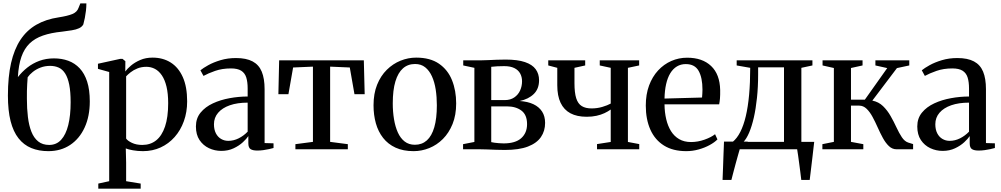

<svg xmlns="http://www.w3.org/2000/svg" viewBox="-20 -877 5880 1128"><path d="M264 11Q208 11 163.8 -7.2Q119.5 -25.5 88.8 -64.5Q58 -103.5 42.2 -165.5Q26.5 -227.5 26.5 -315.5Q26.5 -425.5 45 -506.8Q63.5 -588 100.5 -643.8Q137.5 -699.5 193.8 -731.8Q250 -764 324.5 -775Q376.5 -783 404.8 -794.5Q433 -806 441.5 -831L452 -857H487.5Q487.5 -836 485 -814.2Q482.5 -792.5 478.5 -772Q474.5 -751.5 469.5 -733.5Q461.5 -719 444.2 -711Q427 -703 401.5 -699Q376 -695 344.5 -691Q279.5 -684.5 232.5 -668.2Q185.5 -652 154.2 -622Q123 -592 106 -543.8Q89 -495.5 85 -424Q109 -455 140.5 -480Q172 -505 211.2 -519.5Q250.5 -534 297 -534Q343 -534 381.2 -520Q419.5 -506 448 -475.8Q476.5 -445.5 492 -397.5Q507.5 -349.5 507.5 -281.5Q507.5 -193.5 477.2 -127.8Q447 -62 392.2 -25.5Q337.5 11 264 11ZM269 -25.5Q311.5 -25.5 339.2 -55.8Q367 -86 381 -142.2Q395 -198.5 395 -276Q395 -338 386.8 -379.2Q378.5 -420.5 363 -445Q347.5 -469.5 325 -479.8Q302.5 -490 274.5 -490Q244 -490 218 -480Q192 -470 172.8 -454.5Q153.5 -439 142.5 -423Q141 -402 139.8 -382.8Q138.5 -363.5 138.2 -342.8Q138 -322 138 -296.5Q138 -239 144 -189.5Q150 -140 164.5 -103.2Q179 -66.5 204.5 -46Q230 -25.5 269 -25.5Z M557.5 231.5V201.5L621.5 187.5V-454L555.5 -472.5V-502.5L685.5 -531H700L716.5 -517.5L716 -457Q727 -472.5 749.2 -491.5Q771.5 -510.5 803.8 -524.5Q836 -538.5 876.5 -538.5Q937 -538.5 982.8 -509.8Q1028.5 -481 1054 -424Q1079.5 -367 1079.5 -281.5Q1079.5 -218.5 1060.2 -165Q1041 -111.5 1006 -72Q971 -32.5 923.8 -10.8Q876.5 11 820 11Q789.5 11 761.2 6Q733 1 719 -5L721 77.5V187.5L806.5 201.5V231.5ZM816 -25.5Q863.5 -25.5 897.2 -52.2Q931 -79 949.5 -133.5Q968 -188 968 -270.5Q968 -327.5 958.2 -368Q948.5 -408.5 930.8 -434.5Q913 -460.5 889.8 -472.5Q866.5 -484.5 840 -484.5Q811 -484.5 787.5 -475Q764 -465.5 747.2 -452.2Q730.5 -439 721 -428.5V-63Q729.5 -50 755 -37.8Q780.5 -25.5 816 -25.5Z M1280 9.5Q1241.5 9.5 1207.5 -6.5Q1173.5 -22.5 1152.2 -54.2Q1131 -86 1131 -134Q1131 -182 1158.5 -215.5Q1186 -249 1230.8 -269.8Q1275.5 -290.5 1329 -300.2Q1382.5 -310 1435 -310V-357Q1435 -395.5 1426.8 -421.8Q1418.5 -448 1397.2 -461.5Q1376 -475 1337 -475Q1285 -475 1243.8 -460.5Q1202.5 -446 1175.5 -431L1157.5 -464Q1173 -477 1203.5 -494Q1234 -511 1275.8 -523.5Q1317.5 -536 1366.5 -536Q1427 -536 1464 -516.2Q1501 -496.5 1517.8 -456Q1534.5 -415.5 1534.5 -353V-36.5L1587 -35V-7.5Q1576.5 -4.5 1560.8 -1Q1545 2.5 1527.2 5Q1509.5 7.5 1491.5 7.5Q1465 7.5 1452 -1Q1439 -9.5 1439 -35.5V-77.5Q1429 -62 1407 -41.5Q1385 -21 1352.8 -5.8Q1320.5 9.5 1280 9.5ZM1321 -49.5Q1352.5 -49.5 1382 -64.2Q1411.5 -79 1435 -103.5V-274Q1374.5 -274 1330.2 -258.5Q1286 -243 1261.5 -214.5Q1237 -186 1237 -147Q1237 -116 1248.2 -94Q1259.5 -72 1278.8 -60.8Q1298 -49.5 1321 -49.5Z M1715.5 0V-30L1818.5 -43.5V-485.5L1702 -480.5L1674.5 -323.5H1615.5L1620 -522.5H2117.5L2122.5 -323.5H2062.5L2035 -480.5L1919.5 -485.5V-43.5L2023.5 -30V0Z M2174.5 -258.5Q2174.5 -327 2195.5 -379.2Q2216.5 -431.5 2252.5 -467Q2288.5 -502.5 2333.2 -520.5Q2378 -538.5 2425 -538.5Q2507 -538.5 2559 -502.8Q2611 -467 2635.5 -406Q2660 -345 2660 -269.5Q2660 -201 2638.8 -148.5Q2617.5 -96 2582 -60.5Q2546.5 -25 2501.8 -7Q2457 11 2410 11Q2349 11 2304.2 -9.5Q2259.5 -30 2230.8 -66.8Q2202 -103.5 2188.2 -152.5Q2174.5 -201.5 2174.5 -258.5ZM2417.5 -26.5Q2459 -26.5 2487.8 -52.2Q2516.5 -78 2531.5 -129.5Q2546.5 -181 2546.5 -258.5Q2546.5 -307 2539.8 -350.8Q2533 -394.5 2517.8 -428.2Q2502.5 -462 2478.2 -481.5Q2454 -501 2418.5 -501Q2376.5 -501 2347.5 -475.5Q2318.5 -450 2303 -398.8Q2287.5 -347.5 2287.5 -269.5Q2287.5 -220.5 2294.8 -176.8Q2302 -133 2317.2 -99Q2332.5 -65 2357.2 -45.8Q2382 -26.5 2417.5 -26.5Z M2946 4Q2922 4 2894.5 3Q2867 2 2842 1Q2817 0 2800 0H2700.5V-30L2767 -43V-478.5L2701.5 -492.5V-522.5H2804.5Q2823 -522.5 2847.2 -523.8Q2871.5 -525 2898.5 -526Q2925.5 -527 2950.5 -527Q3021 -527 3064.2 -512.2Q3107.5 -497.5 3127.2 -470.2Q3147 -443 3147 -405.5Q3147 -355 3116 -324.8Q3085 -294.5 3033 -283.5Q3080.5 -280.5 3113.8 -264.8Q3147 -249 3164.8 -221.5Q3182.5 -194 3182.5 -155Q3182.5 -107.5 3158 -71.8Q3133.5 -36 3081.5 -16Q3029.5 4 2946 4ZM2938.5 -34.5Q3008 -34.5 3042.2 -65.2Q3076.5 -96 3076.5 -147.5Q3076.5 -202.5 3043.5 -227.2Q3010.5 -252 2958.5 -252H2866V-42Q2873.5 -40 2885.2 -38.5Q2897 -37 2910.8 -35.8Q2924.5 -34.5 2938.5 -34.5ZM2866 -289H2946Q2978.5 -289 3001.2 -304.5Q3024 -320 3035.5 -345.2Q3047 -370.5 3047 -399.5Q3047 -425 3036 -445.2Q3025 -465.5 3001.8 -477Q2978.5 -488.5 2942 -488.5Q2921 -488.5 2901.5 -487.5Q2882 -486.5 2866 -484.5Z M3487.5 0V-30.5L3568 -43V-233.5Q3552 -222 3531.2 -212.2Q3510.5 -202.5 3484.5 -196.8Q3458.5 -191 3427 -191Q3369.5 -191 3331.2 -211.5Q3293 -232 3273.5 -273Q3254 -314 3254 -376.5V-478.5L3201 -492.5V-522.5H3418V-492.5L3355 -478.5V-388Q3355 -332.5 3365.2 -300Q3375.5 -267.5 3397.8 -253.8Q3420 -240 3455.5 -240Q3488.5 -240 3518.8 -249Q3549 -258 3568 -268.5V-478.5L3503.5 -492.5V-522.5H3735V-492.5L3669 -478.5V-43L3735.5 -30.5V0Z M4012 11Q3933.5 11 3880.8 -22Q3828 -55 3801 -115.2Q3774 -175.5 3774 -256.5Q3774 -322.5 3793.2 -374.5Q3812.5 -426.5 3846.2 -463Q3880 -499.5 3924 -518.8Q3968 -538 4017 -538Q4106.5 -538 4157.8 -489.2Q4209 -440.5 4211 -348.5Q4211.5 -318 4209.8 -298Q4208 -278 4205 -264H3884Q3884.5 -217.5 3894 -177Q3903.5 -136.5 3922.2 -106.5Q3941 -76.5 3970.2 -59.5Q3999.5 -42.5 4040 -42.5Q4079.5 -42.5 4119 -56.5Q4158.5 -70.5 4181 -88.5L4195 -58Q4178 -40.5 4149.2 -24.8Q4120.5 -9 4084.8 1Q4049 11 4012 11ZM3884 -298 4104.5 -304Q4106 -315.5 4106.2 -327.5Q4106.5 -339.5 4107 -350.5Q4107 -420.5 4084.5 -460.5Q4062 -500.5 4009 -500.5Q3980 -500.5 3957 -486.8Q3934 -473 3918 -446.8Q3902 -420.5 3893.5 -383Q3885 -345.5 3884 -298Z M4271 0V-40L4284.5 -43.5Q4310 -64 4329.2 -101.8Q4348.5 -139.5 4361.5 -194.2Q4374.5 -249 4381 -320.2Q4387.5 -391.5 4387.5 -478.5L4308 -492.5V-522.5H4753V-492.5L4688 -478.5V0ZM4348 -43.5H4586V-481.5H4434V-439.5Q4434 -366 4427.2 -302Q4420.5 -238 4408.8 -186.5Q4397 -135 4381.5 -98.5Q4366 -62 4348 -43.5ZM4225 180Q4226.5 145.5 4227.8 108.2Q4229 71 4230.5 32.2Q4232 -6.5 4233.5 -45H4373.5L4327 -4Q4323 10 4316.2 33.5Q4309.5 57 4302 84.5Q4294.5 112 4288 137.2Q4281.5 162.5 4277 180ZM4687.5 180Q4685 158.5 4681.8 133.2Q4678.5 108 4675.2 83Q4672 58 4668.8 35.8Q4665.5 13.5 4663 -1.5L4629.5 -43.5H4763.5Q4761 -23.5 4758.5 -1Q4756 21.5 4753.2 45.5Q4750.5 69.5 4747.5 93.2Q4744.5 117 4742 139Q4739.5 161 4737 180Z M4811.5 0V-30L4879 -43.5V-477.5L4812.5 -492.5V-522.5H5047.5V-492.5L4979.5 -477.5V-291.5H5061L5192.5 -477L5123 -492.5V-522.5H5322V-492.5L5249.5 -477L5105 -286Q5142 -278.5 5167.8 -253.5Q5193.5 -228.5 5212.2 -195.5Q5231 -162.5 5246.5 -129Q5262 -95.5 5278.2 -71Q5294.5 -46.5 5315.5 -39.5L5344.5 -30.5V0H5247Q5222 0 5202.5 -18.5Q5183 -37 5167 -66.2Q5151 -95.5 5136.5 -128.2Q5122 -161 5106.2 -190.2Q5090.5 -219.5 5071.2 -238Q5052 -256.5 5027 -256.5H4979.5V-43.5L5052 -30V0Z M5518 9.5Q5479.5 9.5 5445.5 -6.5Q5411.5 -22.5 5390.2 -54.2Q5369 -86 5369 -134Q5369 -182 5396.5 -215.5Q5424 -249 5468.8 -269.8Q5513.5 -290.5 5567 -300.2Q5620.5 -310 5673 -310V-357Q5673 -395.5 5664.8 -421.8Q5656.5 -448 5635.2 -461.5Q5614 -475 5575 -475Q5523 -475 5481.8 -460.5Q5440.5 -446 5413.5 -431L5395.5 -464Q5411 -477 5441.5 -494Q5472 -511 5513.8 -523.5Q5555.5 -536 5604.5 -536Q5665 -536 5702 -516.2Q5739 -496.5 5755.8 -456Q5772.5 -415.5 5772.5 -353V-36.5L5825 -35V-7.5Q5814.5 -4.5 5798.8 -1Q5783 2.5 5765.2 5Q5747.5 7.5 5729.5 7.5Q5703 7.5 5690 -1Q5677 -9.5 5677 -35.5V-77.5Q5667 -62 5645 -41.5Q5623 -21 5590.8 -5.8Q5558.5 9.5 5518 9.5ZM5559 -49.5Q5590.5 -49.5 5620 -64.2Q5649.5 -79 5673 -103.5V-274Q5612.5 -274 5568.2 -258.5Q5524 -243 5499.5 -214.5Q5475 -186 5475 -147Q5475 -116 5486.2 -94Q5497.5 -72 5516.8 -60.8Q5536 -49.5 5559 -49.5Z"/></svg>

Font: Merriweather 96pt
Style: Regular
Weight: 400
Version: Version 2.100